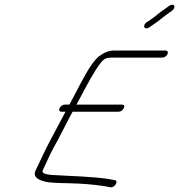

<svg xmlns="http://www.w3.org/2000/svg" viewBox="-20 -841 759 813"><path d="M689.5 -612C693 -620 689.2 -627 681.2 -627H463.2C441.2 -627 421.7 -619 401 -604C380.2 -589 353.9 -550 321.3 -488C301 -449 285.5 -419 273.8 -398H253.8C245.8 -398 235.6 -391 232.1 -383C228.6 -375 231.4 -368 239.4 -368H257.4C247.3 -349 237.7 -331 227.6 -312C209.9 -278 179.5 -223 163.4 -188L130.6 -119C119.4 -96 134.3 -80 174.4 -71C186.5 -68 219.9 -66 272.6 -65C325.2 -64 375 -60 420.8 -53L448.2 -48C465.2 -45 483.7 -75 466.7 -78L440.2 -83C367.7 -94 280 -95 203.6 -100C170.3 -102 155.5 -109 160.6 -119L194.7 -192C200.8 -205 211.8 -224 224.1 -247C248 -291 263.8 -325 287.4 -368H481.4C491.4 -368 498.9 -373 504.1 -383C509.3 -393 505.8 -398 495.8 -398H303.8C315.5 -419 325.8 -439 335.8 -458C375.2 -532 403.1 -576 420.2 -589C426.8 -594 436.8 -597 449.8 -597H667.8C675.8 -597 686 -604 689.5 -612ZM613.5 -726 629 -737C654.1 -753 664.9 -765 689.3 -782L707.4 -795C729.1 -810 716.7 -831 696 -816L676.6 -802C651.2 -785 641.7 -774 617.7 -758L601.2 -747C580.4 -732 591.8 -711 613.5 -726Z"/></svg>

Font: MewTooHand
Style: UltIta
Weight: 400
Designer: Mew Too, Robert Jablonski
Version: Version 0.77